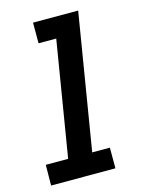

<svg xmlns="http://www.w3.org/2000/svg" viewBox="-112 -803 657 871"><g transform="rotate(-15 216.0 -367.5)"><path d="M18 0H320V-97H237L342 -735H130V-638H213L124 -97H19Z"/></g></svg>

Font: Iosevka Sparkle SmBdObl
Style: Regular
Weight: 600
Italic angle: -9°
Designer: Belleve Invis
Foundry: Belleve Invis
Version: Version 4.5.0; ttfautohint (v1.8.3)